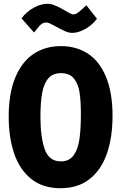

<svg xmlns="http://www.w3.org/2000/svg" viewBox="-20 -979 640 1016"><path d="M26 -361.5Q26 -483.5 60.2 -567.2Q94.5 -651 156.5 -693Q218.5 -735 302.5 -735Q384.5 -735 445.8 -694.8Q507 -654.5 541.2 -571.5Q575.5 -488.5 575.5 -365.5Q575.5 -254.5 546.5 -168.5Q517.5 -82.5 455.8 -32.8Q394 17 300 17Q206 17 144.8 -32.5Q83.5 -82 54.8 -167Q26 -252 26 -361.5ZM408 -374.5Q408 -443 401.2 -488.5Q394.5 -534 371.5 -563Q348.5 -592 303 -592Q260.5 -592 236.8 -565.5Q213 -539 203.5 -488.8Q194 -438.5 194 -359.5Q194 -256 216.2 -190.5Q238.5 -125 302.5 -125Q346.5 -125 369.8 -157.5Q393 -190 400.5 -243.2Q408 -296.5 408 -374.5ZM273 -840Q253 -851 242.8 -855.5Q232.5 -860 225 -860Q214 -860 205.5 -855.5Q197 -851 187.5 -840.5Q178 -830 160 -807L94 -882Q120 -917 158 -938Q196 -959 231 -959Q250 -959 269.8 -950.8Q289.5 -942.5 321 -925L338 -915Q351.5 -907.5 357.2 -905.2Q363 -903 370 -903Q377.5 -903 384 -906.5Q390.5 -910 404 -921.5Q417.5 -933 437 -951L493 -880Q470 -848 432.8 -826.5Q395.5 -805 363 -805Q345 -805 325.2 -813.5Q305.5 -822 273 -840Z"/></svg>

Font: JuliaMono Black
Style: Regular
Weight: 900
Monospace: yes
Designer: cormullion
Foundry: corm
Version: Version 0.054; ttfautohint (v1.8.4)